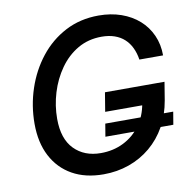

<svg xmlns="http://www.w3.org/2000/svg" viewBox="-82 -819 912 912"><g transform="rotate(-10 373.5 -363.5)"><path d="M345.7 9.8Q258.3 9.8 195.3 -25.6Q132.3 -61 97.9 -126.7Q63.5 -192.4 63.5 -283.2Q63.5 -370.6 90.6 -451.9Q117.7 -533.2 168.5 -597.7Q219.2 -662.1 291 -699.7Q362.8 -737.3 452.1 -737.3Q511.2 -737.3 560.5 -720Q609.9 -702.6 645.8 -670.9Q681.6 -639.2 701.4 -595Q721.2 -550.8 721.2 -497.6H606.9Q602.1 -529.3 589.8 -554.9Q577.6 -580.6 557.9 -598.6Q538.1 -616.7 510.7 -626.2Q483.4 -635.7 448.7 -635.7Q384.3 -635.7 333.3 -606Q282.2 -576.2 246.6 -525.6Q210.9 -475.1 192.1 -413.3Q173.3 -351.6 173.3 -287.6Q173.3 -191.4 221.9 -141.6Q270.5 -91.8 350.1 -91.8Q410.6 -91.8 460 -116.5Q509.3 -141.1 541.7 -185.8Q574.2 -230.5 584 -290L610.8 -281.2H403.8L418.9 -373H706.1L691.9 -286.1Q680.2 -217.3 649.7 -162.8Q619.1 -108.4 573 -69.8Q526.9 -31.2 469 -10.7Q411.1 9.8 345.7 9.8ZM384.3 -164.6 394.5 -226.1H722.2L711.9 -164.6Z"/></g></svg>

Font: Inter Medium
Style: Italic
Weight: 500
Italic angle: -9.3988°
Designer: Rasmus Andersson
Foundry: rsms
Version: Version 4.001;git-66647c0bb